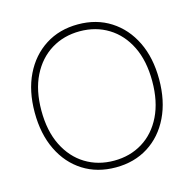

<svg xmlns="http://www.w3.org/2000/svg" viewBox="-106 -820 946 939"><g transform="rotate(-15 367.5 -351.0)"><path d="M368 11Q274 11 203 -34Q132 -79 92.5 -160.5Q53 -242 53 -351Q53 -460 92.5 -541Q132 -622 203 -667.5Q274 -713 368 -713Q462 -713 533 -667.5Q604 -622 643.5 -541Q683 -460 683 -351Q683 -242 643.5 -160.5Q604 -79 533 -34Q462 11 368 11ZM368 -23Q449 -23 512.5 -62Q576 -101 612 -174.5Q648 -248 648 -351Q648 -454 612 -527Q576 -600 512.5 -639Q449 -678 368 -678Q287 -678 223.5 -639Q160 -600 123.5 -527Q87 -454 87 -351Q87 -248 123.5 -174.5Q160 -101 223.5 -62Q287 -23 368 -23Z"/></g></svg>

Font: Zen Kaku Gothic New Light
Style: Regular
Weight: 300
Designer: Yoshimichi Ohira
Foundry: Positype
Version: Version 1.002